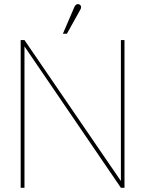

<svg xmlns="http://www.w3.org/2000/svg" viewBox="-20 -890 690 910"><path d="M297 -730 360 -843C367 -854 365 -865 356 -869C344 -874 336 -865 333 -858L278 -730ZM570 0V-700H553V-32L96 -700H78V0H96V-670L553 0Z"/></svg>

Font: Advent Pro
Style: Thin
Weight: 100
Designer: Andreas Kalpakidis
Foundry: Andreas Kalpakidis
Version: Version 2.002 2007